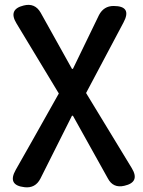

<svg xmlns="http://www.w3.org/2000/svg" viewBox="-20 -575 597 803"><path d="M431 171 285 -91H281L149 172Q128 213 83 208Q9 200 46 135L118 8L226 -184L49 -477Q13 -536 79 -552Q126 -564 150 -522L281 -287H285L394 -512Q414 -550 455 -550Q534 -550 496 -480L340 -186L531 128Q567 187 500 202Q453 213 431 171Z"/></svg>

Font: GenSenRounded JP M
Style: Regular
Weight: 500
Version: Version 1.501;PS 1;hotconv 16.6.51;makeotf.lib2.5.65220